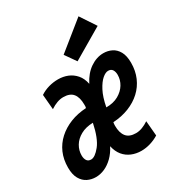

<svg xmlns="http://www.w3.org/2000/svg" viewBox="-189 -891 942 1022"><g transform="rotate(-30 282.0 -380.0)"><path d="M101 14Q74 14 50.5 2.5Q27 -9 12 -35Q-3 -61 -3 -104Q-3 -154 14.5 -194Q32 -234 64.5 -263.5Q97 -293 141 -310.5Q185 -328 238 -331Q240 -337 240 -341.5Q240 -346 240 -352Q240 -396 221.5 -419Q203 -442 162 -442Q125 -442 83 -414L75 -506Q99 -522 127.5 -530Q156 -538 185 -538Q217 -538 244 -527Q271 -516 291 -493Q311 -470 318 -434Q344 -485 383 -511.5Q422 -538 464 -538Q491 -538 514.5 -526.5Q538 -515 552.5 -489Q567 -463 567 -420Q567 -371 549.5 -330.5Q532 -290 500 -260.5Q468 -231 424 -213.5Q380 -196 327 -193Q326 -188 325.5 -183Q325 -178 325 -172Q325 -129 343.5 -105.5Q362 -82 403 -82Q422 -82 442 -89.5Q462 -97 481 -110L489 -18Q465 -3 437 5.5Q409 14 381 14Q349 14 321.5 2.5Q294 -9 275 -32Q256 -55 248 -91Q231 -57 207 -33.5Q183 -10 156 2Q129 14 101 14ZM126 -80Q150 -80 181.5 -119Q213 -158 231 -245Q187 -244 155.5 -226.5Q124 -209 108 -182Q92 -155 92 -124Q92 -105 100 -92.5Q108 -80 126 -80ZM334 -280Q378 -280 409 -297.5Q440 -315 456.5 -342Q473 -369 473 -400Q473 -419 465 -431.5Q457 -444 439 -444Q423 -444 403 -427Q383 -410 364 -374Q345 -338 334 -280ZM324 -569 277 -636 448 -774 511 -679Z"/></g></svg>

Font: Ubuntu Sans Mono SemiBold
Style: Italic
Weight: 600
Italic angle: -13.5°
Monospace: yes
Designer: Dalton Maag Ltd
Foundry: Dalton Maag Ltd
Version: Version 1.006